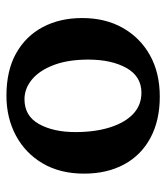

<svg xmlns="http://www.w3.org/2000/svg" viewBox="20 -527 516 596"><g transform="rotate(-90 278.0 -229.0)"><path d="M276 9Q202 9 148 -20Q94 -49 65.5 -102Q37 -155 37 -226Q37 -300 68.5 -354Q100 -408 155 -437.5Q210 -467 279 -467Q357 -467 410.5 -437Q464 -407 492 -354Q520 -301 520 -232Q520 -160 489.5 -106Q459 -52 404.5 -21.5Q350 9 276 9ZM288 -48Q339 -48 365 -94.5Q391 -141 391 -213Q391 -276 374 -320.5Q357 -365 329 -388Q301 -411 268 -411Q216 -411 191 -366Q166 -321 166 -253Q166 -191 181 -144.5Q196 -98 223 -73Q250 -48 288 -48Z"/></g></svg>

Font: Vollkorn SemiBold
Style: Regular
Weight: 600
Designer: Friedrich Althausen
Foundry: Friedrich Althausen
Version: Version 5.000